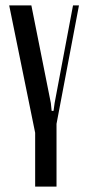

<svg xmlns="http://www.w3.org/2000/svg" viewBox="-20 -515 325 710"><path d="M189 -57V175H110V-24L14 -495H96L168 -134L171 -105H178L182 -134L250 -495H272Z"/></svg>

Font: Moniqa SemBd Narrow Heading
Style: Regular
Weight: 600
Width: 4
Designer: Rajesh Rajput
Foundry: Rajesh Rajput
Version: Version 1.000